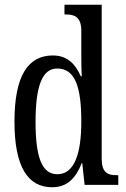

<svg xmlns="http://www.w3.org/2000/svg" viewBox="-20 -780 533 810"><path d="M200 10C264 10 300 -29 325 -92H327L337 0H479V-41H471C434 -41 409 -52 409 -111V-760H252V-719H258C293 -719 323 -710 323 -650V-563C323 -526 323 -489 325 -458H321C298 -510 264 -546 203 -546C98 -546 41 -460 41 -267C41 -75 98 10 200 10ZM222 -45C156 -45 130 -118 130 -266C130 -411 156 -491 221 -491C298 -491 323 -411 323 -267C323 -132 294 -45 222 -45Z"/></svg>

Font: Noto Serif Devanagari ExtraCondensed
Style: Regular
Weight: 400
Width: 2
Designer: Universal Thirst, Indian Type Foundry and the Monotype Design Team
Foundry: Monotype Imaging Inc.
Version: Version 2.004